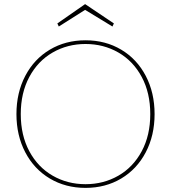

<svg xmlns="http://www.w3.org/2000/svg" viewBox="-20 -906 832 934"><path d="M396 8Q299 8 222.5 -37.5Q146 -83 103 -165Q60 -247 60 -351Q60 -455 103 -537Q146 -619 222.5 -664.5Q299 -710 396 -710Q493 -710 569.5 -664.5Q646 -619 689 -537Q732 -455 732 -351Q732 -247 689 -165Q646 -83 569.5 -37.5Q493 8 396 8ZM396 -10Q484 -10 556 -51.5Q628 -93 669.5 -170.5Q711 -248 711 -351Q711 -454 669.5 -531.5Q628 -609 556 -650.5Q484 -692 396 -692Q308 -692 236 -650.5Q164 -609 122.5 -531.5Q81 -454 81 -351Q81 -248 122.5 -170.5Q164 -93 236 -51.5Q308 -10 396 -10ZM266 -777 259 -792 394 -886 534 -792 527 -777 394 -858Z"/></svg>

Font: Fz Poppins Thin
Style: Regular
Weight: 100
Designer: Ninad Kale (Devanagari), Jonny Pinhorn (Latin)
Foundry: Indian Type Foundry
Version: Vit hóa bi Vntype.Com & FontZin.Com